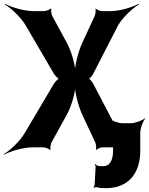

<svg xmlns="http://www.w3.org/2000/svg" viewBox="-66 -769 778 1002"><path d="M282 -547 207 -685C202 -694 199 -717 202 -723L199 -725C195 -719 173 -711 163 -711H109C60 -711 -7 -731 -39 -749L-41 -746C-9 -727 42 -680 67 -638L216 -383C221 -375 238 -356 246 -356V-360C238 -360 221 -341 216 -333L62 -73C37 -31 -14 17 -46 35L-44 38C-12 20 55 0 104 0H159C169 0 191 7 195 14L198 12C195 5 198 -17 203 -26L282 -169C308 -216 328 -289 328 -329H324C324 -289 342 -216 364 -169L431 -26C435 -17 438 5 435 12L438 14C441 7 460 0 468 0H515C563 0 630 20 662 38L664 35C632 17 581 -31 556 -73L420 -333C416 -341 401 -360 394 -360V-356C401 -356 416 -375 420 -383L551 -638C576 -680 627 -727 659 -746L657 -749C625 -731 558 -711 512 -711H465C457 -711 437 -719 434 -725L432 -723C435 -717 432 -694 428 -685L364 -547C342 -500 324 -426 324 -385H328C328 -426 308 -500 282 -547ZM432 87 428 89C430 91 433 96 433 99C433 99 428 193 428 193C427 198 425 206 422 209L424 212C426 209 433 207 437 208C452 212 466 213 486 213C601 213 666 140 666 17V-76C666 -100 680 -137 692 -150L690 -152C677 -140 640 -126 616 -126H574C550 -126 514 -140 503 -152L502 -150C512 -137 524 -100 524 -76V17C524 63 510 98 473 98C459 98 437 99 432 87Z"/></svg>

Font: Asimov
Style: EdgeNar
Weight: 500
Designer: Google
Version: Version 2.000980: 2014